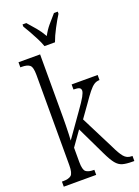

<svg xmlns="http://www.w3.org/2000/svg" viewBox="-176 -1029 796 1102"><g transform="rotate(-20 222.5 -478.0)"><path d="M14 0V-31H22Q55 -31 70.5 -43.5Q86 -56 86 -105V-657Q86 -705 70.5 -717Q55 -729 22 -729H14V-760H146V-374Q146 -356 145.5 -327.5Q145 -299 144 -272.5Q143 -246 142 -235L241 -375Q277 -425 289.5 -448Q302 -471 302 -482Q302 -495 292 -500Q282 -505 257 -505V-536H416V-505Q397 -505 382 -495Q367 -485 349 -462.5Q331 -440 305 -402L250 -325L353 -121Q375 -74 393 -52.5Q411 -31 439 -31H445V0H435Q396 0 373.5 -6.5Q351 -13 333.5 -34.5Q316 -56 294 -102L209 -279L146 -190V-103Q146 -55 161 -43Q176 -31 208 -31H212V0ZM186 -796Q178 -819 164.5 -845.5Q151 -872 136.5 -898Q122 -924 110 -943V-956H133Q157 -929 178.5 -903.5Q200 -878 218 -846Q235 -878 256.5 -903.5Q278 -929 302 -956H325V-943Q307 -915 284.5 -872.5Q262 -830 250 -796Z"/></g></svg>

Font: Noto Serif ExtraCondensed Light
Style: Regular
Weight: 300
Width: 2
Designer: Monotype Design Team
Foundry: Monotype Imaging Inc.
Version: Version 2.014; ttfautohint (v1.8.4.7-5d5b)